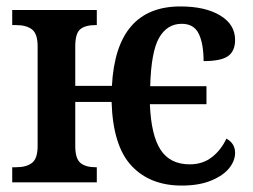

<svg xmlns="http://www.w3.org/2000/svg" viewBox="-20 -567 787 597"><path d="M327 -250H214V-113Q214 -74 230 -60.5Q246 -47 277 -47H281V0H18V-47H30Q62 -47 79.5 -60.5Q97 -74 97 -113V-423Q97 -462 79.5 -475.5Q62 -489 30 -489H18V-536H281V-489H277Q245 -489 229.5 -476Q214 -463 214 -423V-300H328Q341 -547 541 -547Q618 -547 664.5 -519Q711 -491 711 -443Q711 -408 689 -392.5Q667 -377 613 -377Q613 -431 598 -462Q583 -493 545 -493Q500 -493 475 -450Q450 -407 447 -299H622V-243H446Q450 -146 479.5 -101Q509 -56 570 -56Q610 -56 638.5 -78Q667 -100 684 -136Q711 -121 711 -92Q711 -67 692.5 -44Q674 -21 636.5 -5.5Q599 10 545 10Q446 10 388.5 -52Q331 -114 327 -250Z"/></svg>

Font: Noto Serif NarrowSemiBold
Style: Regular
Weight: 600
Width: 4
Designer: Monotype Design Team
Foundry: Monotype Imaging Inc.
Version: Version 1.001